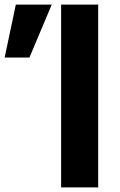

<svg xmlns="http://www.w3.org/2000/svg" viewBox="-35 -820 525 840"><path d="M232.4 0V-799.8H394.5V0ZM-14.6 -568.4 34.2 -799.8H191.4L93.8 -568.4Z"/></svg>

Font: Gothic A1 Black
Style: Regular
Weight: 900
Version: Version 2.50